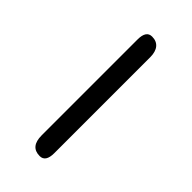

<svg xmlns="http://www.w3.org/2000/svg" viewBox="23 -453 419 419"><g transform="rotate(-45 233.0 -243.5)"><path d="M53 -238Q53 -267 88 -267H384Q411 -267 411 -249Q411 -235 402 -227.5Q393 -220 376 -220H80Q53 -220 53 -238Z"/></g></svg>

Font: Kodchasan ExtraLight
Style: Italic
Weight: 275
Italic angle: -10°
Version: Version 1.000; ttfautohint (v1.6)